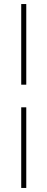

<svg xmlns="http://www.w3.org/2000/svg" viewBox="-20 -750 235 950"><path d="M85 -331V-730H110V-331ZM85 180V-219H110V180Z"/></svg>

Font: MuseoModerno Thin
Style: Regular
Weight: 100
Designer: Pablo Cosgaya, Héctor Gatti, Marcela Romero, and the Authors of The MuseoModerno Project.
Foundry: Omnibus-Type Team
Version: Version 1.003